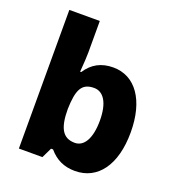

<svg xmlns="http://www.w3.org/2000/svg" viewBox="-138 -870 904 989"><g transform="rotate(20 313.5 -375.0)"><path d="M383 10C507 10 586 -95 586 -275C586 -450 510 -559 388 -559C323 -559 274 -533 240 -480H234C238 -529 240 -566 240 -587V-760H73V0H202L229 -56H240C277 -12 323 10 383 10ZM333 -126C267 -126 240 -173 240 -278C243 -382 262 -426 331 -426C382 -426 416 -376 416 -278C416 -177 382 -126 333 -126Z"/></g></svg>

Font: Kathrein 85 Heavy
Style: Regular
Weight: 900
Designer: Lazydogs Typefoundry, based on Open Sans by Ascender Corporation
Foundry: Lazydogs Typefoundry
Version: Version 1.003;PS 001.003;hotconv 1.0.88;makeotf.lib2.5.64775